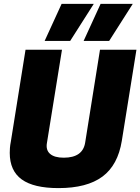

<svg xmlns="http://www.w3.org/2000/svg" viewBox="-20 -955 720 985"><path d="M280 10Q153 10 91.5 -34.5Q30 -79 30 -171Q30 -183 31 -196.5Q32 -210 36 -231L111 -700H298L221 -223Q214 -186 236.5 -166Q259 -146 307 -146Q405 -146 417 -224L493 -700H680L605 -233Q585 -108 505.5 -49Q426 10 280 10ZM409 -745 496 -935H661L540 -745ZM209 -745 296 -935H461L340 -745Z"/></svg>

Font: Georama ExtraBold
Style: Italic
Weight: 800
Italic angle: -9°
Version: Version 1.001